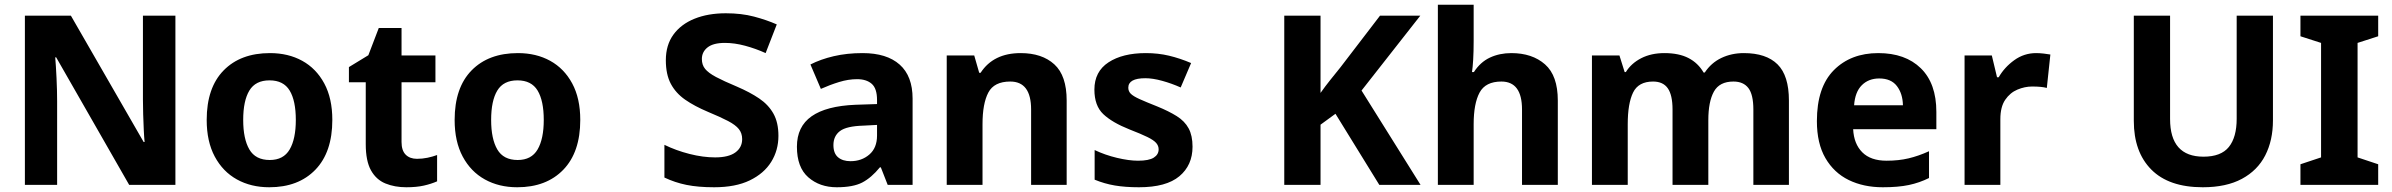

<svg xmlns="http://www.w3.org/2000/svg" viewBox="-20 -780 10090 810"><path d="M720 0H525L217 -538H213Q216 -503 218.5 -450.5Q221 -398 221 -352V0H85V-714H279L586 -181H590Q588 -201 586.5 -232.5Q585 -264 584 -298Q583 -332 583 -360V-714H720Z M1382 -274Q1382 -138 1310.5 -64Q1239 10 1116 10Q1039 10 979.5 -23Q920 -56 886 -119.5Q852 -183 852 -274Q852 -410 923.5 -483Q995 -556 1119 -556Q1196 -556 1255 -523.5Q1314 -491 1348 -428Q1382 -365 1382 -274ZM1006 -274Q1006 -194 1032 -149.5Q1058 -105 1118 -105Q1176 -105 1202 -149.5Q1228 -194 1228 -274Q1228 -355 1202 -398Q1176 -441 1117 -441Q1058 -441 1032 -398Q1006 -355 1006 -274Z M1739 -110Q1762 -110 1783.5 -114.5Q1805 -119 1824 -126V-15Q1799 -4 1768 3Q1737 10 1694 10Q1645 10 1606 -6Q1567 -22 1545 -61.5Q1523 -101 1523 -172V-433H1452V-497L1534 -547L1578 -662H1674V-546H1817V-433H1674V-181Q1674 -145 1691.5 -127.5Q1709 -110 1739 -110Z M2428 -274Q2428 -138 2356.5 -64Q2285 10 2162 10Q2085 10 2025.5 -23Q1966 -56 1932 -119.5Q1898 -183 1898 -274Q1898 -410 1969.5 -483Q2041 -556 2165 -556Q2242 -556 2301 -523.5Q2360 -491 2394 -428Q2428 -365 2428 -274ZM2052 -274Q2052 -194 2078 -149.5Q2104 -105 2164 -105Q2222 -105 2248 -149.5Q2274 -194 2274 -274Q2274 -355 2248 -398Q2222 -441 2163 -441Q2104 -441 2078 -398Q2052 -355 2052 -274Z M3264 -207Q3264 -146 3233.5 -97Q3203 -48 3143 -19Q3083 10 2993 10Q2925 10 2876 0Q2827 -10 2783 -31V-169Q2832 -145 2889 -130.5Q2946 -116 2997 -116Q3054 -116 3082.5 -137Q3111 -158 3111 -193Q3111 -218 3097 -235.5Q3083 -253 3051.5 -269.5Q3020 -286 2967 -308Q2910 -332 2870.5 -359.5Q2831 -387 2810 -426.5Q2789 -466 2789 -526Q2789 -590 2821 -634Q2853 -678 2910 -701Q2967 -724 3042 -724Q3108 -724 3161 -710Q3214 -696 3257 -677L3210 -556Q3168 -575 3123.5 -587Q3079 -599 3038 -599Q2989 -599 2965 -580Q2941 -561 2941 -531Q2941 -506 2955 -489Q2969 -472 3001 -455Q3033 -438 3088 -415Q3144 -391 3183 -364.5Q3222 -338 3243 -300.5Q3264 -263 3264 -207Z M3619 -556Q3721 -556 3775.5 -507.5Q3830 -459 3830 -364V0H3725L3696 -74H3692Q3656 -30 3617.5 -10Q3579 10 3510 10Q3438 10 3390 -32Q3342 -74 3342 -161Q3342 -246 3404 -289.5Q3466 -333 3589 -338L3680 -341V-358Q3680 -407 3657.5 -426.5Q3635 -446 3596 -446Q3559 -446 3520 -434Q3481 -422 3443 -405L3399 -508Q3442 -530 3497.5 -543Q3553 -556 3619 -556ZM3623 -250Q3551 -248 3523.5 -227Q3496 -206 3496 -168Q3496 -133 3515.5 -116.5Q3535 -100 3568 -100Q3615 -100 3647.5 -128Q3680 -156 3680 -208V-253Z M4286 -556Q4376 -556 4428 -508.5Q4480 -461 4480 -356V0H4330V-318Q4330 -436 4242 -436Q4174 -436 4149.5 -389.5Q4125 -343 4125 -256V0H3974V-546H4090L4111 -473H4117Q4171 -556 4286 -556Z M5011 -161Q5011 -83 4955.5 -36.5Q4900 10 4785 10Q4727 10 4683 2.5Q4639 -5 4598 -22V-147Q4642 -126 4692.5 -114Q4743 -102 4781 -102Q4827 -102 4847.5 -115Q4868 -128 4868 -150Q4868 -165 4857.5 -177Q4847 -189 4820.5 -202Q4794 -215 4745 -234Q4672 -263 4634.5 -298.5Q4597 -334 4597 -402Q4597 -478 4656.5 -517Q4716 -556 4814 -556Q4866 -556 4912 -545Q4958 -534 5005 -514L4961 -411Q4923 -428 4883 -439Q4843 -450 4812 -450Q4740 -450 4740 -410Q4740 -395 4750.5 -384.5Q4761 -374 4787.5 -362Q4814 -350 4862 -331Q4911 -311 4944.5 -290Q4978 -269 4994.5 -238.5Q5011 -208 5011 -161Z M5973 0H5799L5614 -300L5551 -254V0H5398V-714H5551V-388Q5570 -415 5592 -442.5Q5614 -470 5635 -496L5802 -714H5972L5724 -398Z M6197 -607Q6197 -562 6195 -528.5Q6193 -495 6190 -476H6198Q6225 -518 6265.5 -537Q6306 -556 6356 -556Q6444 -556 6498 -508.5Q6552 -461 6552 -356V0H6401V-318Q6401 -436 6314 -436Q6247 -436 6222 -389.5Q6197 -343 6197 -256V0H6046V-760H6197Z M7337 -556Q7431 -556 7479 -508.5Q7527 -461 7527 -356V0H7377V-318Q7377 -381 7356 -408.5Q7335 -436 7293 -436Q7234 -436 7210.5 -393.5Q7187 -351 7187 -273V0H7036V-318Q7036 -379 7016 -407.5Q6996 -436 6954 -436Q6892 -436 6869.5 -389.5Q6847 -343 6847 -256V0H6696V-546H6812L6834 -476H6839Q6862 -513 6904 -534.5Q6946 -556 7002 -556Q7063 -556 7103.5 -535Q7144 -514 7167 -474H7172Q7199 -515 7242 -535.5Q7285 -556 7337 -556Z M7904 -556Q8018 -556 8083.5 -492Q8149 -428 8149 -308V-235H7798Q7801 -173 7836.5 -137.5Q7872 -102 7939 -102Q7990 -102 8032 -112Q8074 -122 8118 -142V-29Q8078 -9 8033 0.5Q7988 10 7923 10Q7842 10 7779.5 -20.5Q7717 -51 7681 -113Q7645 -175 7645 -269Q7645 -412 7716.5 -484Q7788 -556 7904 -556ZM7908 -449Q7863 -449 7834.5 -420.5Q7806 -392 7802 -336H8008Q8007 -385 7982.5 -417Q7958 -449 7908 -449Z M8570 -556Q8585 -556 8602 -554Q8619 -552 8630 -550L8615 -409Q8604 -412 8589 -413.5Q8574 -415 8553 -415Q8522 -415 8491 -402Q8460 -389 8439.5 -359Q8419 -329 8419 -277V0H8268V-546H8383L8405 -454H8412Q8436 -496 8477.5 -526Q8519 -556 8570 -556Z M9569 -272Q9569 -188 9536.5 -124.5Q9504 -61 9438 -25.5Q9372 10 9273 10Q9130 10 9056 -64.5Q8982 -139 8982 -270V-714H9135V-278Q9135 -119 9276 -119Q9350 -119 9383 -160Q9416 -201 9416 -279V-714H9569Z M10013 0H9685V-87L9772 -116V-599L9685 -627V-714H10013V-627L9926 -599V-116L10013 -87Z"/></svg>

Font: Noto Sans Khmer UI
Style: Bold
Weight: 700
Designer: Danh Hong and the Monotype Design Team
Foundry: Monotype Imaging Inc.
Version: Version 2.002; ttfautohint (v1.8.4.7-5d5b)